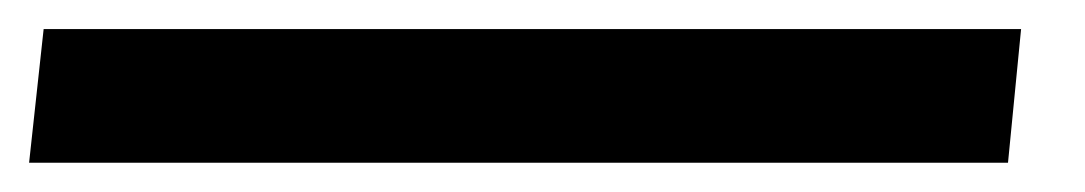

<svg xmlns="http://www.w3.org/2000/svg" viewBox="-74 71 746 132"><path d="M619 182.9H-54L-44 91H628Z"/></svg>

Font: Merriweather Sans Variable Regular
Style: Italic
Weight: 300
Italic angle: -8°
Designer: Eben Sorkin
Foundry: Eben Sorkin
Version: Version 2.001